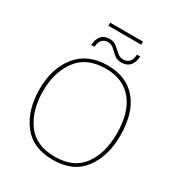

<svg xmlns="http://www.w3.org/2000/svg" viewBox="-225 -1131 1204 1291"><g transform="rotate(30 377.0 -486.0)"><path d="M690 -358Q690 -532 610 -628.5Q530 -725 382 -725Q228 -725 145.5 -622.5Q63 -520 63 -359Q63 -197 141.5 -93.5Q220 10 376 10Q534 10 612 -93.5Q690 -197 690 -358ZM90 -359Q90 -507 162.5 -603.5Q235 -700 382 -700Q517 -700 590 -610.5Q663 -521 663 -358Q663 -206 593.5 -110.5Q524 -15 377 -15Q231 -15 160.5 -112Q90 -209 90 -359ZM251 -958H506V-982H251ZM215 -788H240Q245 -833 263.5 -847.5Q282 -862 302 -862Q331 -862 351 -843Q371 -824 393 -805.5Q415 -787 449 -787Q532 -787 540 -886H515Q511 -840 491.5 -825.5Q472 -811 450 -811Q423 -811 402.5 -829.5Q382 -848 359.5 -867Q337 -886 304 -886Q222 -886 215 -788Z"/></g></svg>

Font: Noto Sans UI Thin
Style: Regular
Weight: 250
Designer: Monotype Design Team
Foundry: Monotype Imaging Inc.
Version: Version 1.901